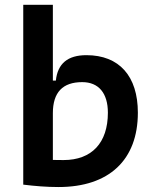

<svg xmlns="http://www.w3.org/2000/svg" viewBox="-20 -752 626 782"><path d="M218.3 9.8C424.3 9.8 541.5 -100.6 541.5 -293C541.5 -442.4 465.3 -527.3 332 -527.3C255.9 -527.3 214.8 -493.2 207.5 -423.8H195.3V-732.4H74.7V0C123 5.9 169.4 9.8 218.3 9.8ZM195.3 -291C195.3 -376 235.4 -417.5 314.9 -417.5C381.8 -417.5 419.4 -372.6 419.4 -293C419.4 -170.4 354 -100.1 238.8 -100.1C224.6 -100.1 210 -100.1 195.3 -100.6Z"/></svg>

Font: Cascadia Code PL SemiBold
Style: Regular
Weight: 600
Monospace: yes
Designer: Aaron Bell
Foundry: Saja Typeworks
Version: Version 2404.023